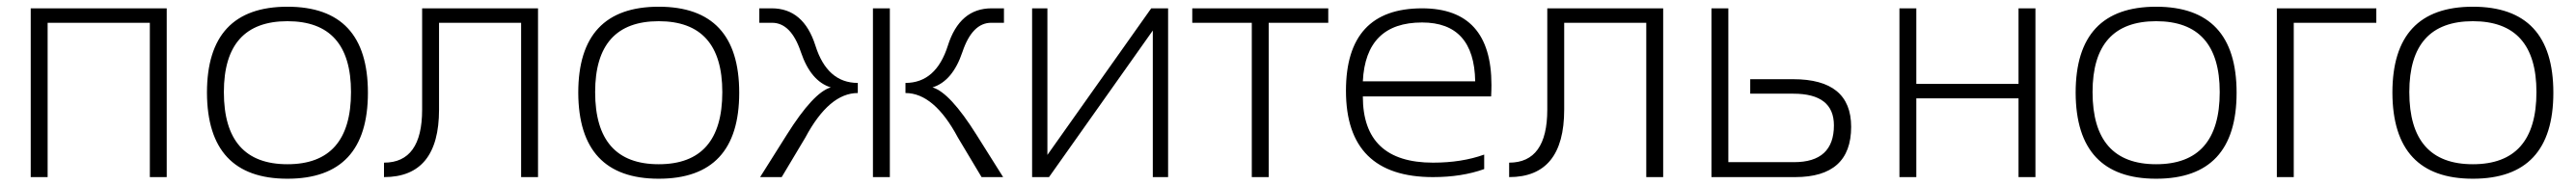

<svg xmlns="http://www.w3.org/2000/svg" viewBox="-20 -538 7815 562"><path d="M73.2 0V-512.7H485.8V0H434.6V-468.8H124.5V0Z M607.9 -256.3Q607.9 -517.6 852.1 -517.6Q1096.2 -517.6 1096.2 -256.3Q1096.2 4.9 852.1 4.9Q608.9 4.9 607.9 -256.3ZM852.1 -39.1Q1044.9 -39.1 1044.9 -258.3Q1044.9 -473.6 852.1 -473.6Q659.2 -473.6 659.2 -258.3Q659.2 -39.1 852.1 -39.1Z M1145 -43.9Q1260.7 -43.9 1260.7 -205.1V-512.7H1612.3V0H1561V-468.8H1312V-205.1Q1312 0 1145 0Z M1734.4 -256.3Q1734.4 -517.6 1978.5 -517.6Q2222.7 -517.6 2222.7 -256.3Q2222.7 4.9 1978.5 4.9Q1735.4 4.9 1734.4 -256.3ZM1978.5 -39.1Q2171.4 -39.1 2171.4 -258.3Q2171.4 -473.6 1978.5 -473.6Q1785.6 -473.6 1785.6 -258.3Q1785.6 -39.1 1978.5 -39.1Z M2286.1 0 2367.2 -128.9Q2447.8 -257.3 2500.5 -272.5Q2439.5 -291.5 2409.7 -380.1Q2379.9 -468.8 2322.3 -468.8H2283.7V-512.7H2321.3Q2418 -512.7 2453.9 -399.4Q2489.7 -286.1 2582.5 -286.1V-255.4Q2495.6 -255.4 2423.3 -120.1L2351.6 0ZM2679.7 -512.7V0H2628.4V-512.7ZM2958 0 2886.2 -120.1Q2814 -255.4 2727.1 -255.4V-286.1Q2819.8 -286.1 2855.7 -399.4Q2891.6 -512.7 2988.3 -512.7H3025.9V-468.8H2987.3Q2929.7 -468.8 2899.9 -380.1Q2870.1 -291.5 2809.1 -272.5Q2861.8 -257.3 2942.4 -128.9L3023.4 0Z M3477.5 0V-445.3L3162.6 0H3111.3V-512.7H3157.7V-67.4L3472.7 -512.7H3523.9V0Z M4009.8 -512.7V-468.8H3829.1V0H3777.8V-468.8H3597.2V-512.7Z M4294.4 -512.7Q4504.9 -512.7 4504.9 -279.8Q4504.9 -263.2 4503.9 -245.1H4114.7Q4114.7 -43.9 4327.6 -43.9Q4415 -43.9 4482.9 -68.4V-24.4Q4415 0 4327.6 0Q4063.5 0 4063.5 -262.2Q4063.5 -512.7 4294.4 -512.7ZM4114.7 -291H4455.6Q4452.6 -469.7 4294.4 -469.7Q4123.5 -469.7 4114.7 -291Z M4558.6 -43.9Q4674.3 -43.9 4674.3 -205.1V-512.7H5025.9V0H4974.6V-468.8H4725.6V-205.1Q4725.6 0 4558.6 0Z M5223.6 -512.7V-45.4H5422.9Q5543.9 -45.4 5543.9 -157.2Q5543.9 -253.4 5420.9 -253.4H5290V-297.4H5420.4Q5596.2 -297.4 5596.2 -152.8Q5596.2 0 5426.3 0H5172.4V-512.7Z M5742.7 0V-512.7H5793.9V-283.2H6104V-512.7H6155.3V0H6104V-239.3H5793.9V0Z M6277.3 -256.3Q6277.3 -517.6 6521.5 -517.6Q6765.6 -517.6 6765.6 -256.3Q6765.6 4.9 6521.5 4.9Q6278.3 4.9 6277.3 -256.3ZM6521.5 -39.1Q6714.4 -39.1 6714.4 -258.3Q6714.4 -473.6 6521.5 -473.6Q6328.6 -473.6 6328.6 -258.3Q6328.6 -39.1 6521.5 -39.1Z M6887.7 0V-512.7H7189.5V-468.8H6939V0Z M7238.3 -256.3Q7238.3 -517.6 7482.4 -517.6Q7726.6 -517.6 7726.6 -256.3Q7726.6 4.9 7482.4 4.9Q7239.3 4.9 7238.3 -256.3ZM7482.4 -39.1Q7675.3 -39.1 7675.3 -258.3Q7675.3 -473.6 7482.4 -473.6Q7289.6 -473.6 7289.6 -258.3Q7289.6 -39.1 7482.4 -39.1Z"/></svg>

Font: Voltera Light
Style: Light
Weight: 300
Designer: Bernd Montag
Version: Version 1.301